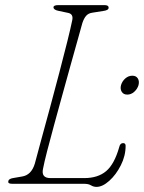

<svg xmlns="http://www.w3.org/2000/svg" viewBox="-20 -720 564 752"><path d="M311.5 0H30Q8.5 0 13 -11Q13.5 -20.5 36.5 -23.5L65.5 -28.5Q103 -34 116.5 -79.5Q125.5 -114.5 141.5 -172.5Q157.5 -230.5 176 -299Q194.5 -367.5 212.2 -435Q230 -502.5 243.5 -557Q257 -611.5 263 -641Q268 -665 247 -669.5L209 -677.5Q189.5 -681.5 189.5 -691.5Q189.5 -700 209 -700H389Q405.5 -700 405.5 -690Q405.5 -679.5 384 -677L343 -670.5Q326.5 -668.5 317.5 -658.2Q308.5 -648 302.5 -629.5Q296.5 -607.5 284.2 -563.8Q272 -520 256.2 -463.8Q240.5 -407.5 223.8 -346.8Q207 -286 191.5 -229.2Q176 -172.5 164.5 -127.8Q153 -83 148.5 -59Q140.5 -22.5 177.5 -22.5H310Q363.5 -22.5 395.8 -49.8Q428 -77 447 -144Q450.5 -159.5 462 -159.5Q472 -159.5 472 -149Q472 -109.5 453.2 -72.5Q434.5 -35.5 408 -11.8Q381.5 12 358 12Q346.5 12 336.5 6Q326.5 0 311.5 0ZM478.5 -349.5Q463.5 -349.5 456.8 -360.5Q450 -371.5 454 -386.5Q458.5 -402 470.8 -412.8Q483 -423.5 498.5 -423.5Q513 -423.5 519.8 -412.8Q526.5 -402 522.5 -386.5Q518 -371.5 505.8 -360.5Q493.5 -349.5 478.5 -349.5Z"/></svg>

Font: Fraunces 9pt S050 Thin
Style: Italic
Weight: 100
Italic angle: -16°
Version: Version 1.000; ttfautohint (v1.8.3)